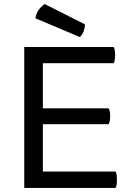

<svg xmlns="http://www.w3.org/2000/svg" viewBox="-20 -927 648 947"><path d="M99.6 -695.3Q99.6 -672.9 99.6 -608.4Q99.6 -456.1 99.6 0Q212.9 0 549.8 0Q553.7 -7.8 555.7 -17.6Q556.6 -28.3 556.6 -41Q556.6 -53.7 555.7 -63.5Q553.7 -73.2 549.8 -81.1Q430.7 -81.1 191.4 -81.1Q191.4 -139.6 191.4 -314.5Q272.5 -314.5 515.6 -314.5Q519.5 -321.3 521.5 -331.1Q523.4 -340.8 523.4 -353.5Q523.4 -367.2 521.5 -376Q519.5 -385.7 515.6 -392.6Q407.2 -392.6 191.4 -392.6Q191.4 -448.2 191.4 -615.2Q278.3 -615.2 541 -615.2Q544.9 -622.1 545.9 -632.8Q547.9 -642.6 547.9 -655.3Q547.9 -668 545.9 -677.7Q544.9 -687.5 541 -695.3Q393.6 -695.3 99.6 -695.3ZM200.2 -907.2Q182.6 -894.5 169.9 -877Q158.2 -858.4 154.3 -836.9Q227.5 -805.7 374 -744.1Q385.7 -754.9 392.6 -772.5Q398.4 -790 399.4 -806.6Q333 -840.8 200.2 -907.2Z"/></svg>

Font: cl
Style: Regular
Weight: 400
Designer: Mitja Miklavcic
Version: Version 1.0